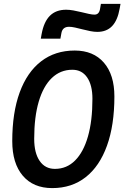

<svg xmlns="http://www.w3.org/2000/svg" viewBox="-20 -965 644 995"><path d="M250.5 9.8Q152.8 9.8 98.1 -54.4Q43.5 -118.7 43.5 -233.4Q43.5 -380.9 82 -486.1Q120.6 -591.3 193.1 -647.2Q265.6 -703.1 367.2 -703.1Q463.9 -703.1 518.3 -640.4Q572.8 -577.6 572.8 -465.3Q572.8 -316.4 534.4 -210Q496.1 -103.5 424.1 -46.9Q352.1 9.8 250.5 9.8ZM264.6 -89.8Q325.7 -89.8 369.1 -133.3Q412.6 -176.8 435.8 -257.8Q459 -338.9 459 -453.1Q459 -523.9 431.6 -563.7Q404.3 -603.5 355 -603.5Q293 -603.5 248.5 -560.8Q204.1 -518.1 180.7 -438.2Q157.2 -358.4 157.2 -245.6Q157.2 -172.4 185.5 -131.1Q213.9 -89.8 264.6 -89.8ZM191.4 -764.6 195.8 -789.1Q207.5 -852.5 238.8 -883.5Q270 -914.6 322.8 -914.6Q339.8 -914.6 360.4 -910.9Q380.9 -907.2 401.6 -902.1Q422.4 -897 440.2 -893.1Q458 -889.2 469.7 -889.2Q492.7 -889.2 498 -916.5L502.9 -944.8H604.5L600.1 -920.4Q589.4 -859.4 560.8 -829.6Q532.2 -799.8 484.4 -799.8Q467.8 -799.8 447.8 -803.7Q427.7 -807.6 407.2 -813Q386.7 -818.4 368.7 -822.3Q350.6 -826.2 337.9 -826.2Q304.2 -826.2 298.3 -793.9L293 -764.6Z"/></svg>

Font: Cascadia Mono Medium
Style: Italic
Weight: 500
Italic angle: -10°
Monospace: yes
Designer: Aaron Bell
Foundry: Saja Typeworks
Version: Version 2407.024